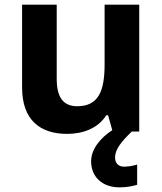

<svg xmlns="http://www.w3.org/2000/svg" viewBox="-20 -659 697 826"><path d="M475 18C475 -16 502 -50 547 -93H579V-639H430V-382C430 -266 403 -202 312 -202C251 -202 224 -242 224 -320V-639H75V-283C75 -143 152 -83 269 -83C337 -83 402 -107 437 -163H445L463 -99C411 -65 372 -17 372 35C372 101 419 147 494 147C526 147 549 142 570 136V49C557 53 535 58 514 58C491 58 475 45 475 18Z"/></svg>

Font: Noto Sans Telugu UI
Style: Bold
Weight: 700
Designer: Jelle Bosma - Monotype Design Team
Foundry: Monotype Imaging Inc.
Version: Version 2.005